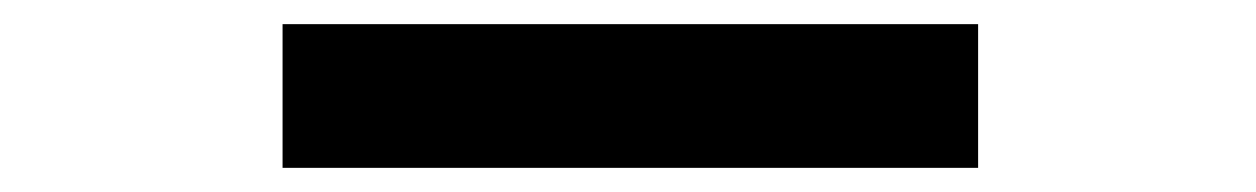

<svg xmlns="http://www.w3.org/2000/svg" viewBox="-20 -394 1040 159"><path d="M214 -255V-374H790V-255Z"/></svg>

Font: Inconsolata UltraExpanded ExtraBold
Style: Regular
Weight: 800
Width: 9
Monospace: yes
Designer: Raph Levien, Cyreal, Brenton Simpson
Foundry: Raph Levien, Cyreal, Google
Version: Version 3.001; ttfautohint (v1.8.2.53-6de2)